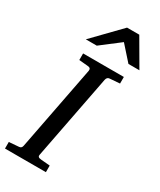

<svg xmlns="http://www.w3.org/2000/svg" viewBox="-243 -989 882 1061"><g transform="rotate(30 198.5 -458.0)"><path d="M356 -629 292 -624Q276 -623 272 -604L168 -66Q166 -58 170.5 -53Q175 -48 188 -47L246 -42V0H-15V-42L48 -47Q64 -48 67 -66L171 -604Q174 -623 152 -624L96 -629V-671H356ZM412 -746H342L260 -838L140 -746H70L235 -916H313Z"/></g></svg>

Font: Veleka
Style: Italic
Weight: 400
Italic angle: -12°
Designer: Stefan Peev, Context Ltd, 2016; SIL International, 1997-2014.
Foundry: Stefan Peev, Context Ltd, 2016
Version: Version 1.000